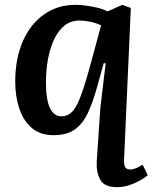

<svg xmlns="http://www.w3.org/2000/svg" viewBox="-20 -545 631 794"><path d="M493 116Q492 136 497.5 146Q503 156 519 156Q529 156 541.5 151Q554 146 570 136L591 180Q579 190 558.5 201.5Q538 213 514 221Q490 229 465 229Q412 229 395 199Q378 169 380 122L395 -99L417 -283L409 -284L382 -187Q365 -125 344 -79.5Q323 -34 290 -10Q257 14 201 14Q147 14 112 -15.5Q77 -45 60 -95.5Q43 -146 43 -207Q43 -302 74 -373.5Q105 -445 161.5 -485Q218 -525 292 -525Q311 -525 334 -522Q357 -519 381 -513.5Q405 -508 425 -498L486 -525L521 -512ZM234 -64Q254 -64 270 -75.5Q286 -87 300 -115.5Q314 -144 329.5 -193Q345 -242 365 -318L398 -440Q387 -446 371.5 -450.5Q356 -455 339.5 -457.5Q323 -460 308 -460Q274 -460 248.5 -440.5Q223 -421 205.5 -385.5Q188 -350 179 -303.5Q170 -257 170 -203Q170 -133 186.5 -98.5Q203 -64 234 -64Z"/></svg>

Font: Literata 18pt SemiBold
Style: Italic
Weight: 600
Italic angle: -2°
Designer: Latin by Veronika Burian and Jose Scaglione. Greek by Irene Vlachou. Cyrillic by Vera Evstafieva
Foundry: TypeTogether
Version: Version 3.103;gftools[0.9.29]